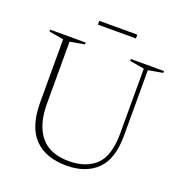

<svg xmlns="http://www.w3.org/2000/svg" viewBox="-144 -934 1008 1068"><g transform="rotate(20 360.0 -400.0)"><path d="M586 -260.5V-644L500 -659V-670H696V-659L610 -644V-257Q610 -117 544.2 -53.5Q478.5 10 365 10Q241 10 174.8 -59Q108.5 -128 108.5 -271V-644L22.5 -659V-670H232.5V-659L146.5 -644V-276Q146.5 -152.5 201.5 -85.2Q256.5 -18 368 -18Q471.5 -18 528.8 -73.5Q586 -129 586 -260.5ZM262.5 -787V-809.5H487.5V-787Z"/></g></svg>

Font: Newsreader Text ExtraLight
Style: Regular
Weight: 275
Designer: Hugues Gentile
Foundry: Production Type
Version: Version 1.001